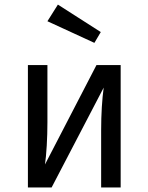

<svg xmlns="http://www.w3.org/2000/svg" viewBox="-20 -827 655 847"><path d="M512.3 -540V0H426.2V-252.8Q426.2 -305.6 429.2 -354.6Q432.3 -403.6 437.4 -440.5L207.7 0H103.1V-540H189.2V-287.7Q189.2 -235.4 186.2 -184.4Q183.1 -133.3 178.5 -101.5L405.6 -540ZM396.4 -637.9 189.2 -733.3 235.4 -806.7 424.6 -685.6Z"/></svg>

Font: FiraCode Nerd Font
Style: Regular
Weight: 400
Designer: Carrois Corporate, Edenspiekermann AG, Nikita Prokopov
Foundry: Carrois Corporate, Edenspiekermann AG, Nikita Prokopov
Version: Version 6.002;Nerd Fonts 2.2.2